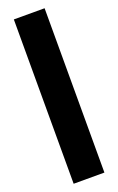

<svg xmlns="http://www.w3.org/2000/svg" viewBox="-168 -922 594 965"><g transform="rotate(-20 129.0 -439.5)"><path d="M46.9 0V-878.9H211.4V0Z"/></g></svg>

Font: Oswald-Bold
Style: Bold
Weight: 700
Designer: vernon adams
Foundry: vernon adams
Version: Version 2.002; ttfautohint (v0.92.18-e454-dirty) -l 8 -r 50 